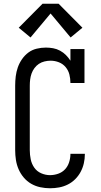

<svg xmlns="http://www.w3.org/2000/svg" viewBox="-20 -997 540 1025"><path d="M247 8Q221 8 195 2.5Q169 -3 146.5 -16Q124 -29 107 -49Q90 -69 79.5 -93Q69 -117 65 -143Q61 -169 61 -195V-540Q61 -565 64 -589.5Q67 -614 75 -637Q83 -660 97.5 -681Q112 -702 131.5 -716.5Q151 -731 175.5 -737Q200 -743 225 -743Q244 -743 263.5 -739.5Q283 -736 300.5 -726.5Q318 -717 332 -703Q346 -689 356 -673V-735H431V-554H356Q356 -577 350.5 -599Q345 -621 330.5 -638.5Q316 -656 294.5 -664.5Q273 -673 250 -673Q234 -673 217.5 -669Q201 -665 187.5 -656Q174 -647 164 -633.5Q154 -620 148.5 -604.5Q143 -589 141 -572.5Q139 -556 139 -540V-195Q139 -171 144 -146.5Q149 -122 163 -102Q177 -82 200 -72Q223 -62 247 -62Q269 -62 290.5 -69.5Q312 -77 327 -93Q342 -109 349 -131Q356 -153 356 -175Q356 -175 356 -175.5Q356 -176 356 -176H433Q433 -176 433 -175Q433 -174 433 -174Q433 -149 427.5 -125Q422 -101 410.5 -79.5Q399 -58 381.5 -40.5Q364 -23 342 -12Q320 -1 296 3.5Q272 8 247 8ZM143 -797 80 -849 207 -977H293L420 -849L357 -797L250 -925Z"/></svg>

Font: Iosevka Gothic
Style: Regular
Weight: 400
Monospace: yes
Designer: Belleve Invis
Foundry: Belleve Invis
Version: Version 15.5.1; ttfautohint (v1.8.4)